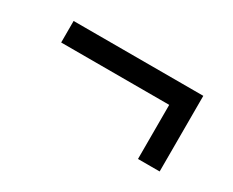

<svg xmlns="http://www.w3.org/2000/svg" viewBox="-56 -467 778 641"><g transform="rotate(30 333.5 -146.0)"><path d="M500 -208.5H83.5V-291.5H583.5V0H500Z"/></g></svg>

Font: Resagnicto
Style: Bold
Weight: 700
Version: Version 0.9991